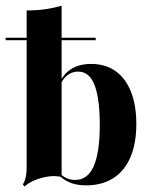

<svg xmlns="http://www.w3.org/2000/svg" viewBox="-25 -651 543 686"><path d="M300.8 -422.6Q351.6 -422.6 387.5 -397.2Q423.4 -371.8 442.7 -323.8Q462.1 -275.8 462.1 -208.1Q462.1 -138.7 441.1 -89.5Q420.2 -40.3 379.8 -14.5Q339.5 11.3 282.3 11.3Q245.2 11.3 219.4 -1.2Q193.5 -13.7 182.3 -29.8L184.7 -37.9Q191.9 -25.8 207.7 -16.9Q223.4 -8.1 243.5 -8.1Q287.9 -8.1 309.7 -56.9Q331.5 -105.6 331.5 -205.6Q331.5 -298.4 312.9 -346.8Q294.4 -395.2 254 -395.2Q232.3 -395.2 214.9 -381.5Q197.6 -367.7 185.5 -337.9L183.9 -345.2Q197.6 -383.1 227 -402.8Q256.5 -422.6 300.8 -422.6ZM195.2 -18.5Q171.8 -24.2 146.4 -20.2Q121 -16.1 98.8 -6.9Q76.6 2.4 62.9 15.3L56.5 8.1Q61.3 0.8 64.1 -7.7Q66.9 -16.1 68.5 -27.4Q70.2 -38.7 70.2 -53.2V-208.9H195.2V0ZM70.2 -208.9V-613.7Q106.5 -613.7 137.1 -618.1Q167.7 -622.6 195.2 -630.6V-208.9ZM-4.8 -507.3V-516.1H316.9V-507.3Z"/></svg>

Font: Playfair 144pt SemiCondensed ExtraBold
Style: Regular
Weight: 800
Width: 4
Designer: Claus Eggers Sørensen
Foundry: Claus Eggers Sørensen
Version: Version 2.203